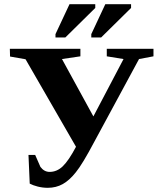

<svg xmlns="http://www.w3.org/2000/svg" viewBox="-20 -889 773 917"><path d="M28 -619 27 -656H364V-620L276 -607L426 -333L570 -607L490 -620V-656H713V-620L644 -607L431 -213Q374 -105 342 -66Q312 -28 280 -10Q248 8 208 8Q184 8 160 2Q137 -4 122 -12L116 -149H148L173 -92Q191 -68 217 -68Q252 -68 280 -95Q308 -122 343 -188L102 -606ZM245 -710V-726L312 -869H435V-851L292 -710ZM416 -710V-726L483 -869H606V-851L463 -710Z"/></svg>

Font: Libra Serif Modern
Style: Bold
Weight: 700
Designer: Stefan Peev, Context Ltd
Foundry: Ascender Corporation
Version: Version 1.000